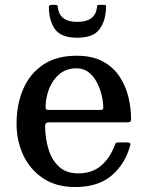

<svg xmlns="http://www.w3.org/2000/svg" viewBox="-20 -762 612 794"><path d="M48.5 -250Q48.5 -330 76 -393.8Q103.5 -457.5 158.5 -494.5Q213.5 -531.5 297 -531.5Q362 -531.5 405.5 -507.8Q449 -484 474.5 -445.2Q500 -406.5 511 -360.8Q522 -315 522 -271Q522 -261 518.5 -258.5Q515 -256 504 -256H182.5Q166.5 -256 166.5 -241.5Q167 -189 180.8 -144.2Q194.5 -99.5 224.5 -72.2Q254.5 -45 304 -45Q360.5 -45 397.5 -76.5Q434.5 -108 454.5 -161Q456.5 -166.5 458.5 -169.8Q460.5 -173 468.5 -173H508Q521.5 -173 519 -162Q497.5 -83.5 441.5 -36Q385.5 11.5 291 11.5Q212 11.5 158 -24.8Q104 -61 76.2 -120.5Q48.5 -180 48.5 -250ZM182.5 -307.5H393Q402.5 -307.5 404.8 -309Q407 -310.5 407 -316.5Q407 -340.5 400.2 -368.8Q393.5 -397 380.2 -422.2Q367 -447.5 346.2 -463.5Q325.5 -479.5 297 -479.5Q254 -479.5 225.8 -455.5Q197.5 -431.5 183.2 -395Q169 -358.5 168.5 -321Q168.5 -313 170.8 -310.2Q173 -307.5 182.5 -307.5ZM299.5 -606Q233.5 -606 208.2 -640.2Q183 -674.5 182 -732.5Q182 -742 193.5 -742H210Q218.5 -742 219 -734Q224.5 -671.5 299.5 -671.5Q371.5 -671.5 380.5 -727.5Q382 -734.5 382 -738.2Q382 -742 391 -742H408.5Q416.5 -742 417.8 -739.8Q419 -737.5 418.5 -730Q416.5 -673.5 390.5 -639.8Q364.5 -606 299.5 -606Z"/></svg>

Font: Besley* Medium
Style: Regular
Weight: 500
Designer: Owen Earl
Foundry: indestructible type*
Version: Version 3.000; ttfautohint (v1.8.3)